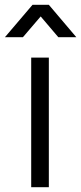

<svg xmlns="http://www.w3.org/2000/svg" viewBox="-50 -780 338 800"><path d="M80 0H153.5V-540H80ZM-29.5 -625H45.5L119.5 -711.5L193 -625H268L153.5 -760H85.5Z"/></svg>

Font: Eudonet
Style: Regular
Weight: 400
Designer: Mikhail Sharanda
Foundry: Mikhail Sharanda
Version: Version 4.503;Glyphs 3.1.2 (3151)